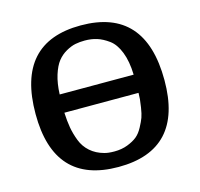

<svg xmlns="http://www.w3.org/2000/svg" viewBox="-107 -832 1007 968"><g transform="rotate(-15 397.0 -347.5)"><path d="M60 -344Q60 -717 395 -717Q732 -717 732 -341Q732 22 396 22Q60 22 60 -344ZM202 -313Q204 -269 210 -234.5Q216 -200 230 -163.5Q244 -127 273 -101.5Q302 -76 343 -65Q363 -59 396 -59Q434 -59 465 -71Q496 -83 515 -98.5Q534 -114 549 -142Q564 -170 570.5 -188Q577 -206 582 -238.5Q587 -271 587.5 -280Q588 -289 589 -313ZM203 -408H589Q587 -478 568 -526.5Q549 -575 518 -597.5Q487 -620 458 -629Q429 -638 395 -638Q369 -638 346 -633.5Q323 -629 296.5 -614Q270 -599 251 -575Q232 -551 218.5 -508Q205 -465 203 -408Z"/></g></svg>

Font: CMU Sans Serif
Style: Bold
Weight: 700
Version: Version 0.7.0